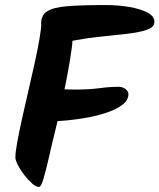

<svg xmlns="http://www.w3.org/2000/svg" viewBox="-20 -754 632 761"><path d="M41 -130Q41 -151 48.5 -191.5Q56 -232 67.5 -284.5Q79 -337 92.5 -394Q106 -451 117.5 -504Q129 -557 136.5 -600Q144 -643 144 -666Q144 -679 148.5 -687.5Q153 -696 170 -696Q181 -696 197 -684.5Q213 -673 229 -656Q245 -639 256 -621Q267 -603 267 -591Q267 -584 264.5 -564Q262 -544 257 -513.5Q252 -483 244.5 -444Q237 -405 227.5 -359.5Q218 -314 206 -265Q189 -197 176 -139.5Q163 -82 153 -47.5Q143 -13 134 -13Q123 -13 107.5 -26.5Q92 -40 76.5 -60Q61 -80 51 -99.5Q41 -119 41 -130ZM102 -380Q102 -392 108 -399Q114 -406 128 -406Q170 -406 202 -402.5Q234 -399 277 -399Q333 -399 374 -404.5Q415 -410 449 -410Q466 -410 477.5 -401Q489 -392 489 -381Q489 -357 465.5 -339Q442 -321 405.5 -308.5Q369 -296 328.5 -288.5Q288 -281 252.5 -277.5Q217 -274 197 -274Q183 -274 166.5 -286.5Q150 -299 135.5 -317Q121 -335 111.5 -352.5Q102 -370 102 -380ZM143 -661Q143 -694 167.5 -709.5Q192 -725 248 -729.5Q304 -734 398 -734Q447 -734 491.5 -726.5Q536 -719 564 -704.5Q592 -690 592 -667Q592 -646 561 -635.5Q530 -625 479.5 -619.5Q429 -614 372 -608Q324 -603 282.5 -595Q241 -587 215 -587Q200 -587 183.5 -596.5Q167 -606 155 -622.5Q143 -639 143 -661Z"/></svg>

Font: Kalam Variable Light
Style: Regular
Weight: 300
Designer: Lipi Raval, Jonny Pinhorn
Foundry: Indian Type Foundry
Version: Version 3.000